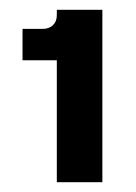

<svg xmlns="http://www.w3.org/2000/svg" viewBox="-20 -724 277 392"><path d="M96 -352V-601H26V-665H67Q80 -665 88 -672.5Q96 -680 96 -693V-704H189V-352Z"/></svg>

Font: Host Grotesk SemiBold
Style: Regular
Weight: 600
Designer: Doukan Karapınar
Foundry: Element Type
Version: Version 1.003